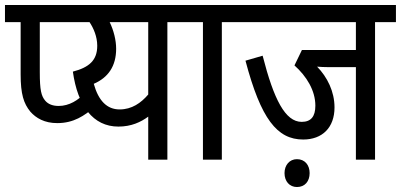

<svg xmlns="http://www.w3.org/2000/svg" viewBox="-20 -642 1612 772"><path d="M140 -553H266V-622H0V-553H63V-343C63 -264 75 -226 102 -193C125 -167 159 -147 210 -147C277 -147 319 -177 360 -211L322 -269C295 -239 258 -216 216 -216C192 -216 174 -223 162 -237C146 -256 140 -279 140 -352Z M737 -622H243V-553H340C356 -529 371 -495 371 -458C371 -399 338 -371 273 -354C292 -217 354 -133 456 -133C508 -133 546 -151 576 -173V0H653V-553H737ZM357 -305C415 -330 447 -376 447 -446C447 -481 437 -520 421 -553H576V-262C547 -228 510 -202 461 -202C410 -202 376 -237 357 -305Z M872 -553H956V-622H724V-553H796V0H872Z M1488 -553H1572V-622H944V-553H1411V-441H1194L1164 -379C1213 -335 1248 -278 1248 -217C1248 -173 1230 -152 1193 -152C1127 -152 1081 -242 1036 -418L967 -398C1029 -164 1094 -81 1199 -81C1276 -81 1325 -129 1325 -210C1325 -274 1296 -332 1255 -374C1268 -373 1283 -372 1302 -372H1411V0H1488ZM1124 54C1124 87 1144 110 1174 110C1206 110 1225 87 1225 54C1225 22 1206 -2 1174 -2C1144 -2 1124 22 1124 54Z"/></svg>

Font: Noto Sans Devanagari UI Condensed
Style: Regular
Weight: 400
Width: 3
Designer: Jelle Bosma - Monotype Design Team
Foundry: Monotype Imaging Inc.
Version: Version 2.004